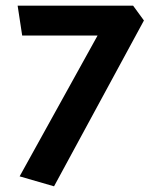

<svg xmlns="http://www.w3.org/2000/svg" viewBox="-20 -586 547 675"><path d="M49 34 323 -461H58L42 -566H448L486 -514L170 69Z"/></svg>

Font: Palanquin
Style: Bold
Weight: 700
Designer: Pria Ravichandran
Version: Version 1.0.4